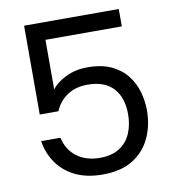

<svg xmlns="http://www.w3.org/2000/svg" viewBox="-81 -796 791 870"><g transform="rotate(-10 314.0 -361.0)"><path d="M87.8 -724.4H523.4V-644.5H172V-415.9Q194.2 -446.5 238.8 -467.7Q283.3 -488.9 336.7 -488.9Q402.5 -488.9 447.2 -467.8Q492 -446.7 519 -411.6Q546 -376.6 557.7 -334.4Q569.5 -292.1 569.5 -250.4Q569.5 -180.8 542.7 -123.4Q515.9 -66 461.5 -32.2Q407.1 1.7 322.1 1.7Q250.1 1.7 197.7 -23.4Q145.3 -48.6 113.8 -93.1Q82.3 -137.6 73 -195.8H161.8Q174.2 -139.3 216.7 -107.1Q259.3 -74.9 322.6 -74.9Q377.8 -74.9 413 -97.6Q448.3 -120.3 465.3 -159.5Q482.3 -198.7 482.3 -248.1Q482.3 -325 442.4 -368.1Q402.4 -411.3 323.9 -411.3Q269 -411.3 230.3 -385.2Q191.7 -359.1 173.8 -315.6H87.8Z"/></g></svg>

Font: Poppins Variable
Style: Regular
Weight: 100
Designer: Jonny Pinhorn
Foundry: Indian Type Foundry
Version: Version 6.000